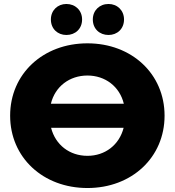

<svg xmlns="http://www.w3.org/2000/svg" viewBox="-20 -932 879 966"><path d="M420 -148C330 -148 259 -203 237 -289H602C580 -203 509 -148 420 -148ZM420 -552C509 -552 582 -497 603 -410H236C257 -497 330 -552 420 -552ZM420 -714C196 -714 31 -560 31 -350C31 -140 196 14 420 14C643 14 808 -140 808 -350C808 -560 643 -714 420 -714ZM314 -756C359 -756 393 -787 393 -834C393 -880 359 -912 314 -912C270 -912 236 -880 236 -834C236 -787 270 -756 314 -756ZM526 -756C570 -756 604 -787 604 -834C604 -880 570 -912 526 -912C481 -912 447 -880 447 -834C447 -787 481 -756 526 -756Z"/></svg>

Font: Montserrat-Alt1 ExtBd
Style: Regular
Weight: 800
Designer: Differentunic
Foundry: Differentunic
Version: Version 7.222